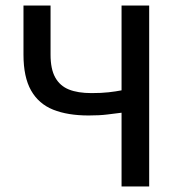

<svg xmlns="http://www.w3.org/2000/svg" viewBox="-20 -675 646 695"><path d="M420 0V-267Q396 -264 368 -260.5Q340 -257 301 -257Q225 -257 172.5 -278Q120 -299 92.5 -347.5Q65 -396 65 -477V-655H163V-477Q163 -425 180 -394.5Q197 -364 229.5 -351Q262 -338 311 -338Q347 -338 373.5 -341Q400 -344 420 -348V-655H520V0Z"/></svg>

Font: Source Sans 3 Medium
Style: Regular
Weight: 500
Designer: Paul D. Hunt
Foundry: Adobe
Version: Version 3.052;hotconv 1.1.0;makeotfexe 2.6.0